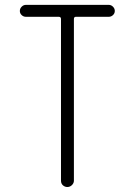

<svg xmlns="http://www.w3.org/2000/svg" viewBox="-20 -750 540 770"><path d="M84 -682.6Q74.2 -682.6 66.9 -689.5Q59.6 -696.3 59.6 -706.1Q59.6 -715.8 66.9 -723.1Q74.2 -730.5 84 -730.5H416Q425.8 -730.5 433.1 -723.1Q440.4 -715.8 440.4 -706.1Q440.4 -696.3 433.1 -689.5Q425.8 -682.6 416 -682.6H284.2Q276.4 -682.6 276.4 -673.8V-25.4Q276.4 -15.6 268.6 -7.8Q260.7 0 250 0Q240.2 0 232.4 -6.8Q224.6 -13.7 224.6 -25.4V-673.8Q224.6 -682.6 215.8 -682.6Z"/></svg>

Font: Rounded-X Mgen+ 1m light
Style: Regular
Weight: 200
Designer: [Source Han Sans]
Ryoko NISHIZUKA  (kana & ideographs); Paul D. Hunt (Latin, Greek & Cyrillic); Wenlong ZHANG  (bopomofo
Version: Version 1.059.20150602